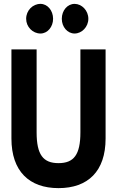

<svg xmlns="http://www.w3.org/2000/svg" viewBox="-20 -958 613 991"><path d="M115 -861C115 -819 149 -785 189 -785C225 -785 254 -819 254 -861C254 -904 225 -938 189 -938C149 -938 115 -904 115 -861ZM299 -861C299 -819 328 -785 365 -785C402 -785 436 -819 436 -861C436 -904 402 -938 365 -938C328 -938 299 -904 299 -861ZM395 -703V-275C395 -159 361 -116 282 -116C203 -116 169 -159 169 -275V-703H39V-243C39 -74 131 13 282 13C434 13 525 -74 525 -243V-703Z"/></svg>

Font: Bluebird
Style: Nrw
Weight: 400
Designer: Jasper
Foundry: Cannot Into Space Fonts
Version: Version 0.98